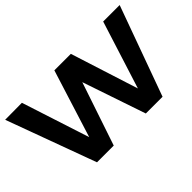

<svg xmlns="http://www.w3.org/2000/svg" viewBox="-85 -807 1079 1079"><g transform="rotate(-45 454.5 -267.5)"><path d="M-1 -534 195 0H328L455 -377L583 0H716L910 -535H779L651 -131L522 -535H391L264 -131L133 -535Z"/></g></svg>

Font: Argentum Sans Medium
Style: Regular
Weight: 500
Designer: Julieta Ulanovsky
Foundry: Julieta Ulanovsky
Version: Version 5.001;January 29, 2019;FontCreator 11.5.0.2425 64-bi